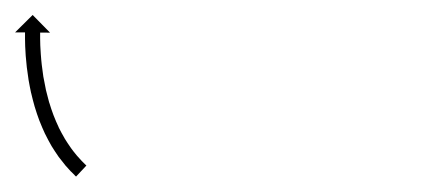

<svg xmlns="http://www.w3.org/2000/svg" viewBox="-36 -242 591 254"><path d="M62.8 -10.1C63.4 -9.5 64 -9 64.6 -8.4L78.3 -23C77.7 -23.6 77.1 -24.1 76.6 -24.6C76.6 -24.6 76.6 -24.6 76.6 -24.6C76.6 -24.6 76.6 -24.6 76.6 -24.6C75.1 -26.1 73.5 -27.6 72 -29.2C72 -29.2 72.1 -29.1 72.1 -29.1C72.1 -29.1 72.2 -29 72.2 -29C69.9 -31.5 67.6 -34 65.4 -36.5C65.4 -36.5 65.5 -36.4 65.5 -36.4C65.5 -36.4 65.6 -36.3 65.6 -36.3C62.8 -39.6 60.2 -43 57.6 -46.5C57.6 -46.5 57.6 -46.5 57.7 -46.4C57.7 -46.3 57.8 -46.3 57.8 -46.3C54.9 -50.4 52.1 -54.7 49.4 -59C49.4 -59 49.5 -58.9 49.5 -58.9C49.5 -58.8 49.6 -58.8 49.6 -58.8C46.8 -63.6 44.1 -68.5 41.6 -73.5C41.6 -73.5 41.7 -73.5 41.7 -73.4C41.7 -73.3 41.8 -73.3 41.8 -73.3C39.3 -78.6 36.9 -84.1 34.8 -89.6C34.8 -89.6 34.8 -89.5 34.8 -89.4C34.8 -89.4 34.9 -89.3 34.9 -89.3C32.8 -95 30.8 -100.7 29.1 -106.5C29.1 -106.5 29.1 -106.4 29.1 -106.3C29.1 -106.3 29.1 -106.2 29.1 -106.2C27.5 -112 26 -117.8 24.6 -123.6C24.6 -123.6 24.6 -123.5 24.6 -123.5C24.7 -123.4 24.7 -123.4 24.7 -123.4C23.5 -129 22.4 -134.6 21.4 -140.3C21.4 -140.3 21.4 -140.2 21.4 -140.2C21.4 -140.1 21.4 -140.1 21.4 -140.1C20.6 -145.3 19.9 -150.6 19.3 -155.9C19.3 -155.9 19.3 -155.9 19.3 -155.8C19.3 -155.8 19.3 -155.8 19.3 -155.8C18.8 -160.5 18.3 -165.2 18 -170C18 -170 18 -169.9 18 -169.9C18 -169.9 18 -169.8 18 -169.8C17.7 -173.8 17.5 -177.8 17.3 -181.8C17.3 -181.8 17.3 -181.8 17.3 -181.8C17.3 -181.8 17.3 -181.7 17.3 -181.7C17.2 -184.8 17.1 -187.9 17.1 -191C17.1 -191 17.1 -191 17.1 -190.9C17.1 -190.9 17.1 -190.9 17.1 -190.9C17.1 -192.9 17.1 -194.9 17.1 -196.9L17.1 -196.8L17.1 -196.8C17.1 -197.5 17.1 -198.2 17.1 -198.9L30.2 -198.8L7.2 -222.2L-16.1 -199.1L-2.9 -199.1C-2.9 -198.3 -2.9 -197.6 -2.9 -196.9L-2.9 -196.9L-2.9 -196.9C-2.9 -194.8 -2.9 -192.8 -2.9 -190.7C-2.9 -190.7 -2.9 -190.7 -2.9 -190.7C-2.9 -190.7 -2.9 -190.6 -2.9 -190.6C-2.9 -187.5 -2.8 -184.3 -2.7 -181.1C-2.7 -181.1 -2.7 -181 -2.7 -181C-2.7 -181 -2.7 -181 -2.7 -181C-2.5 -176.8 -2.3 -172.7 -2 -168.5C-2 -168.5 -2 -168.5 -2 -168.5C-2 -168.4 -2 -168.4 -2 -168.4C-1.6 -163.5 -1.1 -158.6 -0.6 -153.7C-0.6 -153.7 -0.6 -153.6 -0.6 -153.6C-0.6 -153.6 -0.6 -153.5 -0.6 -153.5C0.1 -148 0.8 -142.5 1.7 -137C1.7 -137 1.7 -137 1.7 -136.9C1.7 -136.9 1.7 -136.8 1.7 -136.8C2.7 -130.9 3.9 -125 5.1 -119.2C5.1 -119.2 5.1 -119.1 5.1 -119.1C5.1 -119 5.2 -119 5.2 -119C6.6 -112.9 8.2 -106.8 9.9 -100.8C9.9 -100.8 9.9 -100.7 9.9 -100.7C9.9 -100.6 10 -100.5 10 -100.5C11.8 -94.4 13.9 -88.4 16.1 -82.4C16.1 -82.4 16.1 -82.4 16.1 -82.3C16.2 -82.2 16.2 -82.2 16.2 -82.2C18.5 -76.3 21 -70.6 23.6 -64.9C23.6 -64.9 23.7 -64.8 23.7 -64.7C23.7 -64.7 23.8 -64.6 23.8 -64.6C26.4 -59.2 29.3 -54 32.2 -48.8C32.2 -48.8 32.3 -48.7 32.3 -48.6C32.4 -48.6 32.4 -48.5 32.4 -48.5C35.3 -43.9 38.2 -39.3 41.4 -34.8C41.4 -34.8 41.4 -34.8 41.4 -34.7C41.5 -34.7 41.5 -34.6 41.5 -34.6C44.3 -30.9 47.2 -27.2 50.2 -23.6C50.2 -23.6 50.2 -23.5 50.2 -23.5C50.3 -23.4 50.3 -23.4 50.3 -23.4C52.7 -20.6 55.1 -17.9 57.6 -15.3C57.6 -15.3 57.7 -15.3 57.7 -15.2C57.7 -15.2 57.8 -15.2 57.8 -15.2C59.4 -13.5 61.1 -11.8 62.8 -10.2C62.8 -10.2 62.8 -10.2 62.8 -10.1C62.8 -10.1 62.8 -10.1 62.8 -10.1Z"/></svg>

Font: FRB American Cursive Just Arrows Extrabold
Style: Bold Italic
Weight: 800
Italic angle: -25°
Version: Version 2.0;Modular Font Editor K font №1